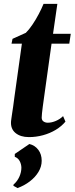

<svg xmlns="http://www.w3.org/2000/svg" viewBox="-20 -684 379 974"><path d="M203 -186.5Q199.5 -162.5 197 -143Q194.5 -123.5 193 -109.5Q191.5 -95.5 191.5 -87.5Q191.5 -74 200.8 -67.8Q210 -61.5 222.5 -61.5Q242 -61.5 263.2 -70.5Q284.5 -79.5 300 -95L312 -67Q292 -43 262.5 -25.2Q233 -7.5 198 2Q163 11.5 126.5 11.5Q84 11.5 58.5 -9.5Q33 -30.5 36 -69Q36.5 -73.5 37.8 -82.8Q39 -92 41.2 -106.5Q43.5 -121 46.5 -141.8Q49.5 -162.5 53 -190.5L91 -462.5H38.5L43.5 -487L111 -517.5Q127 -533 144.2 -558.5Q161.5 -584 176.5 -612.5Q191.5 -641 201 -664.5H271L249 -512.5H339L331.5 -462.5H241.5ZM69 270 48 258.5 48.5 252.5Q68 235.5 78.2 212.5Q88.5 189.5 88.5 166Q88 148.5 79.8 133Q71.5 117.5 55 111.5V97L129 46.5Q157 53 174.2 75.8Q191.5 98.5 191.5 131.5Q191.5 161 175.2 188Q159 215 131.2 236.2Q103.5 257.5 69 270Z"/></svg>

Font: Merriweather 120pt ExtraBold
Style: Italic
Weight: 800
Italic angle: -7.8°
Version: Version 2.101